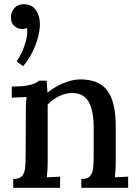

<svg xmlns="http://www.w3.org/2000/svg" viewBox="-20 -894 657 914"><path d="M90 -579 59 -602Q70 -616 82.5 -642Q95 -668 103.5 -699.5Q112 -731 109 -761Q102 -758 96.5 -757Q91 -756 85 -756Q64 -756 48 -770.5Q32 -785 32 -810Q32 -839 49.5 -856.5Q67 -874 92 -874Q131 -874 150.5 -846.5Q170 -819 170 -778Q170 -751 160.5 -715Q151 -679 133 -643.5Q115 -608 90 -579ZM43 0V-42Q73 -42 85 -56Q97 -70 99.5 -95Q102 -120 102 -153L103 -361Q103 -377 103.5 -395.5Q104 -414 107 -432Q89 -431 70.5 -430.5Q52 -430 36 -429V-482Q81 -482 106.5 -486.5Q132 -491 145.5 -497Q159 -503 166 -510H202Q203 -501 203.5 -493Q204 -485 204.5 -476Q205 -467 206 -453Q228 -471 254 -485Q280 -499 308.5 -507.5Q337 -516 363 -516Q452 -516 491.5 -462Q531 -408 531 -293V-124Q531 -106 530 -87.5Q529 -69 527 -50Q543 -51 559.5 -51.5Q576 -52 590 -53V0H367V-42Q397 -42 409 -56Q421 -70 423.5 -95Q426 -120 426 -153V-293Q425 -372 400.5 -412Q376 -452 322 -451Q290 -451 259 -435Q228 -419 207 -396Q207 -386 207 -374.5Q207 -363 207 -351V-124Q207 -106 206 -87.5Q205 -69 203 -50Q219 -51 235.5 -51.5Q252 -52 266 -53V0Z"/></svg>

Font: Lora Medium
Style: Regular
Weight: 500
Designer: Olga Karpushina, Alexei Vanyashin (Cyrillic)
Foundry: Cyreal
Version: Version 3.004